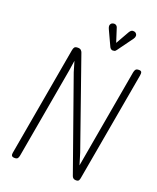

<svg xmlns="http://www.w3.org/2000/svg" viewBox="-216 -1377 1229 1501"><g transform="rotate(20 398.5 -626.5)"><path d="M570.5 -22 299 -788.5 274 -874 260.5 -786 128.5 -35.5Q126.5 -22.5 120.5 -11.2Q114.5 0 94 0Q76 0 70 -8.2Q64 -16.5 66.5 -31.5L227 -945Q230 -962 237 -970.8Q244 -979.5 265 -979.5Q282.5 -979.5 291 -971.2Q299.5 -963 302.5 -954L561.5 -215L590.5 -119.5L607.5 -216L735.5 -945Q738.5 -962 745.8 -970.8Q753 -979.5 772.5 -979.5Q790 -979.5 794.2 -970Q798.5 -960.5 795 -941.5L634.5 -32Q633 -21 628 -10.5Q623 0 604 0Q590 0 582 -6.2Q574 -12.5 570.5 -22ZM524.5 -1052Q520 -1052 512.8 -1056.8Q505.5 -1061.5 501.5 -1069.5L442 -1198Q431.5 -1221 437.2 -1234Q443 -1247 454.5 -1250.5Q469.5 -1255.5 481 -1249.5Q492.5 -1243.5 496.5 -1229L532.5 -1117L595.5 -1228Q608.5 -1249.5 623.5 -1250.2Q638.5 -1251 648 -1243.5Q659.5 -1233 659 -1220.2Q658.5 -1207.5 650 -1195.5L557 -1067.5Q548.5 -1055 540.2 -1053.5Q532 -1052 524.5 -1052Z"/></g></svg>

Font: Edu QLD Hand
Style: Regular
Weight: 400
Designer: Tina and Corey Anderson, Eben Sorkin
Foundry: Sorkin Type Co.
Version: Version 2.000